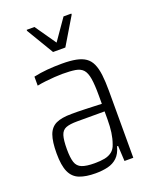

<svg xmlns="http://www.w3.org/2000/svg" viewBox="-137 -796 702 881"><g transform="rotate(-20 214.0 -355.5)"><path d="M176 8Q129 8 98 -4Q67 -16 52.5 -48Q38 -80 38 -139Q38 -196 49.5 -228Q61 -260 88 -273Q115 -286 164 -286Q176 -286 194 -286Q212 -286 232.5 -285Q253 -284 273 -283.5Q293 -283 311 -282V-323Q311 -375 306 -405.5Q301 -436 288 -450.5Q275 -465 250.5 -469Q226 -473 187 -473Q171 -473 149 -471.5Q127 -470 105 -467.5Q83 -465 63 -461V-505Q95 -512 129.5 -515Q164 -518 202 -518Q242 -518 270 -512.5Q298 -507 316 -494.5Q334 -482 344 -460Q354 -438 358 -405Q362 -372 362 -327V0H319L315 -75H310Q301 -41 282 -23Q263 -5 236 1.5Q209 8 176 8ZM187 -37Q216 -37 236.5 -41Q257 -45 272 -56.5Q287 -68 294 -90Q303 -115 307 -143Q311 -171 311 -207V-245H177Q141 -245 122 -237.5Q103 -230 96 -207.5Q89 -185 89 -141Q89 -99 96.5 -76.5Q104 -54 125.5 -45.5Q147 -37 187 -37ZM182 -582 103 -714V-719H141L212 -617L283 -719H321V-714L242 -582Z"/></g></svg>

Font: Saira Condensed Light
Style: Regular
Weight: 300
Width: 3
Designer: Hector Gatti with collaboration of the Omnibus-Type team
Foundry: Omnibus-Type
Version: Version 1.101